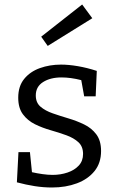

<svg xmlns="http://www.w3.org/2000/svg" viewBox="-20 -824 530 853"><path d="M139 -400Q139 -368 160 -350Q181 -332 214 -320.5Q247 -309 284 -298Q321 -287 354 -271Q387 -255 408 -227Q429 -199 429 -153Q429 -100 400 -64Q371 -28 321.5 -9.5Q272 9 211 9Q173 9 134.5 3Q96 -3 55 -14L62 -148H113L122 -59Q144 -54 168.5 -50.5Q193 -47 214 -47Q249 -47 280 -57.5Q311 -68 330 -88.5Q349 -109 349 -140Q349 -173 328.5 -192Q308 -211 275 -223Q242 -235 205 -245.5Q168 -256 135.5 -272Q103 -288 82 -316Q61 -344 61 -390Q61 -441 87.5 -473.5Q114 -506 157.5 -521.5Q201 -537 251 -537Q285 -537 326 -530Q367 -523 410 -509L405 -396H354L341 -468Q294 -480 253 -480Q204 -480 171.5 -459.5Q139 -439 139 -400ZM192 -620 163 -661 345 -804 390 -743Z"/></svg>

Font: Bitter
Style: Regular
Weight: 400
Designer: Sol Matas, and Bitter project Authors
Foundry: Sol Matas
Version: Version 2.001